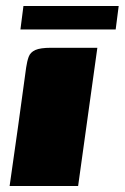

<svg xmlns="http://www.w3.org/2000/svg" viewBox="-20 -619 415 639"><path d="M12 0Q26 -98 40 -197Q54 -296 67 -394Q70 -415 75.5 -430Q81 -445 97.5 -452.5Q114 -460 150 -460H304L240 0ZM48 -521 58 -599H375L365 -521Z"/></svg>

Font: Genos Thin Black
Style: Italic
Weight: 900
Italic angle: -8°
Version: Version 1.010